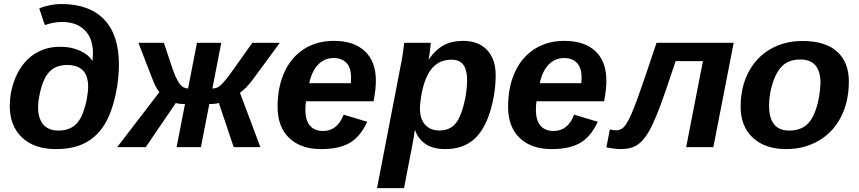

<svg xmlns="http://www.w3.org/2000/svg" viewBox="-20 -745 4350 972"><path d="M263.7 9.8Q153.8 9.8 91.6 -48.8Q29.3 -107.4 29.3 -210.9Q30.8 -249 34.7 -272Q56.6 -384.8 122.3 -446.5Q188 -508.3 285.2 -508.3Q341.8 -508.3 385.5 -488Q429.2 -467.8 448.2 -436L450.7 -473.6Q450.7 -550.8 408.9 -592.3Q367.2 -633.8 293.9 -633.8Q252.4 -633.8 207 -618.2L178.7 -701.7Q194.3 -710.4 227.1 -717.5Q259.8 -724.6 290.5 -724.6Q431.6 -724.6 506.8 -646.7Q582 -568.8 582 -418.9Q582 -385.3 578.4 -347.7Q574.7 -310.1 566.4 -272Q557.1 -226.1 541.5 -182.9Q525.9 -139.6 504.4 -106.9Q464.8 -47.9 406 -19Q347.2 9.8 263.7 9.8ZM276.9 -84Q328.1 -84 361.3 -112.8Q383.3 -132.3 397.7 -168.5Q412.1 -204.6 419.2 -242.9Q426.3 -281.2 426.3 -305.7Q426.3 -416 319.8 -416Q261.2 -416 228 -379.4Q210.9 -360.4 199 -330.8Q187 -301.3 179.2 -259.8Q172.9 -229.5 172.9 -200.2Q172.9 -146.5 198.7 -115.2Q224.6 -84 276.9 -84Z M916.5 -218.3Q886.2 -218.3 870.1 -223.6L717.8 0H573.2L787.1 -278.8Q771 -294.9 752 -344.2L680.7 -528.3H809.6L851.6 -402.8Q863.8 -364.7 876.5 -342.3Q888.2 -319.8 900.4 -309.1Q912.6 -298.3 932.1 -296.9L977.1 -528.3H1100.1L1055.2 -296.9Q1065.9 -297.4 1074 -299.8Q1082 -302.2 1088.4 -306.6Q1102.1 -315.9 1122.1 -340.8Q1142.1 -365.7 1167 -400.9L1257.3 -528.3H1396.5L1257.3 -338.9Q1225.6 -296.9 1194.8 -275.4L1298.3 0H1163.1L1087.9 -223.6Q1080.1 -221.2 1067.9 -219.7Q1055.7 -218.3 1039.6 -218.3L997.1 0H874Z M1529.3 -232.4Q1525.9 -215.3 1525.9 -189Q1525.9 -137.2 1548.6 -109.6Q1571.3 -82 1615.7 -82Q1651.9 -82 1677.7 -102.5Q1703.6 -123 1719.7 -164.6L1839.4 -128.4Q1802.7 -50.8 1748.5 -20.5Q1694.3 9.8 1606.4 9.8Q1502.4 9.8 1443.8 -46.6Q1385.3 -103 1385.3 -204.1Q1385.3 -305.2 1420.4 -381.3Q1455.6 -457 1520.3 -497.6Q1585 -538.1 1669.9 -538.1Q1772 -538.1 1827.4 -485.6Q1882.8 -433.1 1882.8 -337.4Q1882.8 -289.1 1871.1 -232.4ZM1545.4 -323.7H1755.9L1757.3 -351.1Q1757.3 -403.3 1733.2 -427.2Q1709 -451.2 1669.9 -451.2Q1623 -451.2 1591.1 -418.7Q1559.1 -386.2 1545.4 -323.7Z M2233.9 9.8Q2172.9 9.8 2134.8 -15.6Q2096.7 -41 2081.1 -86.9H2080.1Q2078.1 -71.8 2074.5 -48.8Q2070.8 -25.9 2064.5 4.9Q2054.7 55.2 2044.9 106Q2035.2 156.7 2025.4 207.5H1888.7L2007.3 -406.7Q2009.8 -420.4 2012.5 -433.6Q2015.1 -446.8 2017.1 -460.4Q2019.5 -477.5 2022 -494.6Q2024.4 -511.7 2026.4 -528.3H2160.6Q2160.6 -523.9 2158.9 -507.3Q2157.2 -490.7 2154.8 -472.9Q2152.3 -455.1 2149.4 -445.8H2151.4Q2186.5 -494.6 2226.8 -516.4Q2267.1 -538.1 2324.7 -538.1Q2402.3 -538.1 2445.8 -491.9Q2489.3 -445.8 2489.3 -365.2Q2489.3 -267.1 2459 -173.3Q2428.7 -79.6 2373.8 -34.9Q2318.8 9.8 2233.9 9.8ZM2266.1 -442.9Q2204.6 -442.9 2167.7 -399.9Q2130.9 -356.9 2114.3 -270.5Q2111.8 -255.4 2109.9 -241.9Q2107.9 -228.5 2106.9 -217Q2106 -205.6 2106 -195.8Q2106 -143.6 2131.8 -114Q2157.7 -84.5 2204.1 -84.5Q2254.4 -84.5 2282.7 -115.7Q2297.4 -131.3 2308.8 -158Q2320.3 -184.6 2328.4 -216.3Q2336.4 -248 2340.6 -280.3Q2344.7 -312.5 2344.7 -338.9Q2344.7 -390.6 2325.9 -416.7Q2307.1 -442.9 2266.1 -442.9Z M2696.3 -232.4Q2692.9 -215.3 2692.9 -189Q2692.9 -137.2 2715.6 -109.6Q2738.3 -82 2782.7 -82Q2818.8 -82 2844.7 -102.5Q2870.6 -123 2886.7 -164.6L3006.3 -128.4Q2969.7 -50.8 2915.5 -20.5Q2861.3 9.8 2773.4 9.8Q2669.4 9.8 2610.8 -46.6Q2552.2 -103 2552.2 -204.1Q2552.2 -305.2 2587.4 -381.3Q2622.6 -457 2687.3 -497.6Q2752 -538.1 2836.9 -538.1Q2939 -538.1 2994.4 -485.6Q3049.8 -433.1 3049.8 -337.4Q3049.8 -289.1 3038.1 -232.4ZM2712.4 -323.7H2922.9L2924.3 -351.1Q2924.3 -403.3 2900.1 -427.2Q2876 -451.2 2836.9 -451.2Q2790 -451.2 2758.1 -418.7Q2726.1 -386.2 2712.4 -323.7Z M3264.2 -78.1Q3245.6 -46.4 3224.6 -25.9Q3203.6 -6.3 3179 1.7Q3154.3 9.8 3122.6 9.8Q3104 9.8 3080.6 6.3Q3057.1 2.9 3049.8 1L3067.4 -89.8Q3083.5 -85.4 3099.1 -85.4Q3106 -85.4 3112.5 -86.9Q3119.1 -88.4 3125 -91.8Q3136.7 -97.7 3148.7 -114.7Q3160.6 -131.8 3174.3 -162.6Q3181.2 -178.2 3189 -198.2Q3196.8 -218.3 3206.1 -242.7Q3224.1 -292 3247.8 -362.1Q3271.5 -432.1 3303.7 -528.3H3694.3L3591.3 0H3453.6L3538.6 -435.5H3400.4Q3385.3 -390.6 3372.1 -351.3Q3358.9 -312 3347.2 -277.8Q3323.7 -210 3303.5 -160.4Q3283.2 -110.8 3264.2 -78.1Z M4277.3 -333.5Q4277.3 -283.2 4267.6 -238Q4257.8 -192.9 4237.8 -153.8Q4197.8 -75.2 4124.8 -32.7Q4051.8 9.8 3960 9.8Q3853.5 9.8 3791.5 -47.6Q3729.5 -105 3729.5 -204.6Q3729.5 -302.7 3768.6 -378.4Q3807.6 -454.1 3879.2 -495.8Q3950.7 -537.6 4042.5 -537.6Q4157.2 -537.6 4217.3 -484.1Q4277.3 -430.7 4277.3 -333.5ZM4133.8 -323.2Q4133.8 -443.8 4032.2 -443.8Q3977.1 -443.8 3943.8 -414.6Q3921.9 -395 3906 -361.1Q3890.1 -327.1 3881.8 -287.4Q3873.5 -247.6 3873.5 -210.4Q3873.5 -147 3898.9 -115.5Q3924.3 -84 3975.1 -84Q4002.4 -84 4024.2 -91.1Q4045.9 -98.1 4062 -111.8Q4093.8 -139.2 4112.1 -195.3Q4130.4 -251.5 4133.8 -323.2Z"/></svg>

Font: Arimo
Style: Italic
Weight: 400
Italic angle: -12°
Designer: Steve Matteson
Foundry: Monotype Imaging Inc.
Version: Version 1.33